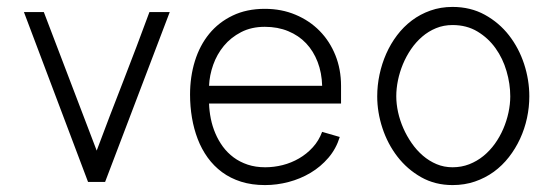

<svg xmlns="http://www.w3.org/2000/svg" viewBox="-20 -523 1597 552"><path d="M48.8 -488.3 233.1 0H282.2L468 -488.3H409.6Q391.5 -438.8 372.5 -388.9Q353.6 -339.1 334.2 -289.1Q314.8 -239.1 295.5 -189.2Q276.2 -139.3 258 -90L106 -488.3Z M906.1 -143.9Q896.7 -118.5 879.3 -99.5Q861.9 -80.4 839.8 -67.6Q817.7 -54.8 792.7 -48.4Q767.6 -42.1 742.5 -42.1Q714.7 -42.1 692 -49.7Q669.4 -57.3 651.6 -70.5Q633.9 -83.7 620.8 -101.4Q607.8 -119.2 599.2 -139.5Q590.5 -159.9 586.1 -181.8Q581.7 -203.8 581 -225.3H960.5V-276.2Q960.5 -323.7 944.3 -364.1Q928.1 -404.5 898.9 -434.2Q869.7 -463.9 829.5 -480.7Q789.4 -497.6 741.3 -497.6Q689.1 -497.6 649 -478.3Q608.8 -459.1 581.5 -425.8Q554.3 -392.5 540.3 -347.4Q526.4 -302.4 526.4 -251Q526.4 -216.9 531.9 -184.4Q537.4 -152 548.5 -123.1Q559.6 -94.2 577.1 -69.9Q594.6 -45.7 618.5 -28Q642.5 -10.3 673.2 -0.6Q704 9.1 742 9.1Q775.9 9.1 809.8 0.2Q843.6 -8.7 872.8 -26.1Q902 -43.5 924.2 -69.4Q946.4 -95.3 956.8 -129.2ZM581 -276.4Q582.3 -306.5 592.9 -336.6Q603.6 -366.8 623.6 -391.1Q643.6 -415.3 673.2 -430.6Q702.7 -445.9 741.3 -445.9Q778.6 -445.9 808.6 -433.4Q838.7 -421 860 -398.6Q881.2 -376.2 893.2 -344.9Q905.2 -313.6 906.2 -276.4Z M1501.8 -246.1Q1501.8 -293 1486.8 -339Q1471.7 -385 1443.3 -421.5Q1414.9 -457.9 1373.9 -480.5Q1332.8 -503.1 1281 -503.1Q1246.8 -503.1 1217.4 -492.6Q1188 -482.2 1164 -464.1Q1140 -446 1121.5 -421.5Q1102.9 -396.9 1090.3 -368.3Q1077.7 -339.7 1071.1 -308.5Q1064.5 -277.3 1064.5 -246.1Q1064.5 -200.2 1079.5 -154.7Q1094.5 -109.1 1122.6 -72.7Q1150.7 -36.3 1190.7 -13.6Q1230.8 9.1 1281.1 9.1Q1315.7 9.1 1345.4 -1.1Q1375.1 -11.3 1399.7 -29.1Q1424.2 -47 1443.1 -71.3Q1462 -95.5 1475.2 -124Q1488.4 -152.5 1495.1 -183.7Q1501.8 -214.8 1501.8 -246.1ZM1447 -246Q1447 -223.1 1441.8 -199.1Q1436.6 -175 1426.8 -152.3Q1417 -129.5 1402.7 -109.6Q1388.4 -89.7 1369.9 -74.6Q1351.5 -59.6 1329.1 -50.8Q1306.6 -42.1 1281.1 -42.1Q1256.5 -42.1 1235.1 -51.1Q1213.7 -60.1 1195.7 -75.6Q1177.7 -91.1 1163.6 -111.5Q1149.4 -131.9 1139.5 -154.5Q1129.6 -177.1 1124.4 -200.7Q1119.3 -224.4 1119.3 -246.1Q1119.3 -268.4 1124.1 -292Q1129 -315.7 1138.4 -338.5Q1147.9 -361.3 1161.8 -381.7Q1175.7 -402 1193.7 -417.5Q1211.7 -433 1233.6 -442Q1255.5 -451 1281.1 -451Q1321.8 -451 1352.8 -432.3Q1383.7 -413.7 1404.7 -384.3Q1425.7 -355 1436.3 -318.4Q1447 -281.9 1447 -246Z"/></svg>

Font: SaysetthaMai Thin
Style: Regular
Weight: 100
Designer: John M. Durdin
Foundry: Lao Script for Windows
Version: Version 1.101